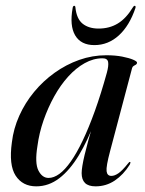

<svg xmlns="http://www.w3.org/2000/svg" viewBox="-20 -634 500 662"><path d="M359.5 -112.5Q345.5 -60 347.5 -43.8Q349.5 -27.5 364 -27.5Q375 -27.5 388.2 -36.5Q401.5 -45.5 421.5 -70.5Q424 -74 425.5 -75Q427 -76 428.5 -75.5Q430 -75 429.8 -72.8Q429.5 -70.5 427.5 -66.5Q405.5 -31.5 375.8 -11.5Q346 8.5 309.5 8.5Q285 8.5 273.2 -3Q261.5 -14.5 261.5 -37Q261.5 -46.5 264 -62.2Q266.5 -78 271.8 -100.2Q277 -122.5 285.2 -152.2Q293.5 -182 304.5 -219.5L308 -217.5Q282.5 -149.5 251.8 -98.5Q221 -47.5 184.5 -19.5Q148 8.5 105 8.5Q58 8.5 34 -28.2Q10 -65 21 -143.5Q26.5 -190.5 46.5 -235Q66.5 -279.5 97.5 -317Q128.5 -354.5 168.2 -383Q208 -411.5 253.2 -427.5Q298.5 -443.5 346.5 -443.5Q377.5 -443.5 401.5 -438.8Q425.5 -434 439 -428.2Q452.5 -422.5 452.5 -418Q452.5 -413.5 448.8 -411.2Q445 -409 441 -406.8Q437 -404.5 435.5 -399.5ZM109 -130Q99.5 -71.5 112.5 -46Q125.5 -20.5 147.5 -20.5Q165.5 -20.5 184.8 -34.5Q204 -48.5 224.2 -77.2Q244.5 -106 265.2 -149.5Q286 -193 307 -251.2Q328 -309.5 348.5 -383.5Q355 -407.5 352.8 -420.2Q350.5 -433 333.5 -433Q302 -433 272 -416.2Q242 -399.5 215.2 -370Q188.5 -340.5 167 -301.8Q145.5 -263 130.2 -219.2Q115 -175.5 109 -130ZM320 -535.5Q357.5 -535.5 386.2 -553Q415 -570.5 438 -608.5Q441 -614 444.5 -614Q446.5 -614 447.2 -612.2Q448 -610.5 447 -606.5Q426.5 -545.5 389.8 -512Q353 -478.5 305.5 -478.5Q259 -478.5 239.2 -512Q219.5 -545.5 230.5 -606.5Q231 -610.5 232.5 -612.2Q234 -614 236 -614Q239.5 -614 240 -608.5Q244 -569 265 -552.2Q286 -535.5 320 -535.5Z"/></svg>

Font: Fraunces 120pt
Style: Italic
Weight: 400
Italic angle: -16°
Version: Version 1.000;[b76b70a41]